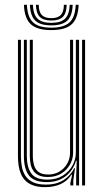

<svg xmlns="http://www.w3.org/2000/svg" viewBox="-20 -764 428 791"><path d="M166.2 7Q138 7 118.2 0.2Q98.5 -6.5 86 -18.6Q73.5 -30.8 66.5 -46.8Q59.5 -62.8 56.8 -81.2Q54 -99.8 54 -119.5V-600H66.2V-120.5Q66.2 -97.5 70.2 -76.5Q74.2 -55.5 85.2 -39Q96.2 -22.5 116.5 -13Q136.8 -3.5 169.2 -3.5Q212.5 -3.5 241.6 -22.1Q270.8 -40.8 286 -71.2H289L282 -20V0H269.8V-11L277.5 -44.5H274.8Q256 -16.8 228.2 -4.9Q200.5 7 166.2 7ZM318.2 0V-600H330.5V0ZM177.2 -34.8Q153 -34.8 138.2 -42.5Q123.5 -50.2 115.8 -62.9Q108 -75.5 105.4 -91.2Q102.8 -107 102.8 -123V-600H115.2V-123.2Q115.2 -101.5 120.2 -83.8Q125.2 -66 139 -55.5Q152.8 -45 178.5 -45Q204.8 -45 225 -57.2Q245.2 -69.5 256.9 -89.8Q268.5 -110 268.5 -134V-600H281.2V-134.5Q281.2 -109.5 268.6 -86.6Q256 -63.8 232.8 -49.2Q209.5 -34.8 177.2 -34.8ZM172 -13.8Q120 -14 99.2 -41.1Q78.5 -68.2 78.5 -121V-600H90.5V-121.8Q90.5 -76 108.5 -50Q126.5 -24 175 -24Q211.8 -24 238.1 -40.2Q264.5 -56.5 278.5 -82Q292.5 -107.5 292.5 -135V-600H305.8V0H293.8V-37.2L296 -102H293.2Q281 -61.5 249.8 -37.5Q218.5 -13.5 172 -13.8ZM191.2 -640Q133 -640 106.9 -664.2Q80.8 -688.5 78.5 -744.2H91Q92.8 -693.8 116.1 -671.9Q139.5 -650 191.2 -650Q243.5 -650 266.8 -671.9Q290 -693.8 291.8 -744.2H304Q301.8 -688.5 275.6 -664.2Q249.5 -640 191.2 -640ZM191.2 -659.5Q145.8 -659.5 125.2 -679.2Q104.8 -699 103.2 -744.2H115.5Q117 -704.5 134.6 -687.1Q152.2 -669.8 191.2 -669.8Q230.5 -669.8 248.1 -687.1Q265.8 -704.5 267.2 -744.2H279.5Q277.8 -699 257.4 -679.2Q237 -659.5 191.2 -659.5ZM191.2 -679.5Q158.8 -679.5 143.9 -694.5Q129 -709.5 127.8 -744.2H139.5Q140 -714.8 152.4 -702Q164.8 -689.2 191.2 -689.2Q218.2 -689.2 230.5 -702Q242.8 -714.8 243.2 -744.2H254.8Q253.8 -709.5 239 -694.5Q224.2 -679.5 191.2 -679.5Z"/></svg>

Font: Big Shoulders Inline Text Thin Light
Style: Regular
Weight: 300
Version: Version 2.002